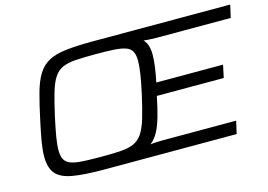

<svg xmlns="http://www.w3.org/2000/svg" viewBox="-92 -865 1452 1042"><g transform="rotate(-15 634.0 -344.0)"><path d="M373 0Q260 0 196 -12Q132 -24 105.5 -57Q79 -90 79 -152Q79 -187 87 -234.5Q95 -282 109 -346Q128 -436 145 -497Q162 -558 186 -596Q210 -634 247.5 -654Q285 -674 345.5 -681Q406 -688 496 -688H1268L1252 -617H833Q812 -617 793.5 -618.5Q775 -620 763 -621Q778 -606 784.5 -584.5Q791 -563 791 -535Q791 -506 786 -468.5Q781 -431 771 -383H1146L1131 -312H755Q742 -247 728.5 -200Q715 -153 698 -121Q681 -89 654 -67Q666 -69 685 -70Q704 -71 724 -71H1136L1120 0ZM376 -71Q443 -71 488 -74Q533 -77 562 -90Q591 -103 610.5 -132Q630 -161 645.5 -212Q661 -263 679 -344Q692 -403 699 -447.5Q706 -492 706 -523Q706 -557 695.5 -576Q685 -595 660.5 -603.5Q636 -612 595.5 -614.5Q555 -617 494 -617Q426 -617 380.5 -614Q335 -611 306 -598Q277 -585 258 -556Q239 -527 224 -476Q209 -425 191 -344Q178 -284 170.5 -240Q163 -196 163 -164Q163 -119 184 -99.5Q205 -80 251.5 -75.5Q298 -71 376 -71Z"/></g></svg>

Font: Saira Expanded
Style: Italic
Weight: 400
Width: 7
Italic angle: -12°
Designer: Hector Gatti with collaboration of the Omnibus-Type team
Foundry: Omnibus-Type
Version: Version 1.101